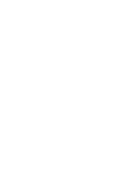

<svg xmlns="http://www.w3.org/2000/svg" viewBox="-20 -670 440 640"><path d="M200 -250Q200 -250 200 -250Q200 -250 200 -250Q200 -250 200 -250Q200 -250 200 -250Q200 -250 200 -250Q200 -250 200 -250Q200 -250 200 -250Q200 -250 200 -250Q200 -250 200 -250Q200 -250 200 -250Q200 -250 200 -250Q200 -250 200 -250ZM300 -250Q300 -250 300 -250Q300 -250 300 -250Q300 -250 300 -250Q300 -250 300 -250Q300 -250 300 -250Q300 -250 300 -250Q300 -250 300 -250Q300 -250 300 -250Q300 -250 300 -250Q300 -250 300 -250Q300 -250 300 -250Q300 -250 300 -250ZM200 -50Q200 -50 200 -50Q200 -50 200 -50Q200 -50 200 -50Q200 -50 200 -50Q200 -50 200 -50Q200 -50 200 -50Q200 -50 200 -50Q200 -50 200 -50Q200 -50 200 -50Q200 -50 200 -50Q200 -50 200 -50Q200 -50 200 -50ZM100 -50Q100 -50 100 -50Q100 -50 100 -50Q100 -50 100 -50Q100 -50 100 -50Q100 -50 100 -50Q100 -50 100 -50Q100 -50 100 -50Q100 -50 100 -50Q100 -50 100 -50Q100 -50 100 -50Q100 -50 100 -50Q100 -50 100 -50ZM100 -350Q100 -350 100 -350Q100 -350 100 -350Q100 -350 100 -350Q100 -350 100 -350Q100 -350 100 -350Q100 -350 100 -350Q100 -350 100 -350Q100 -350 100 -350Q100 -350 100 -350Q100 -350 100 -350Q100 -350 100 -350Q100 -350 100 -350ZM300 -350Q300 -350 300 -350Q300 -350 300 -350Q300 -350 300 -350Q300 -350 300 -350Q300 -350 300 -350Q300 -350 300 -350Q300 -350 300 -350Q300 -350 300 -350Q300 -350 300 -350Q300 -350 300 -350Q300 -350 300 -350Q300 -350 300 -350ZM300 -150Q300 -150 300 -150Q300 -150 300 -150Q300 -150 300 -150Q300 -150 300 -150Q300 -150 300 -150Q300 -150 300 -150Q300 -150 300 -150Q300 -150 300 -150Q300 -150 300 -150Q300 -150 300 -150Q300 -150 300 -150Q300 -150 300 -150ZM200 -650Q200 -650 200 -650Q200 -650 200 -650Q200 -650 200 -650Q200 -650 200 -650Q200 -650 200 -650Q200 -650 200 -650Q200 -650 200 -650Q200 -650 200 -650Q200 -650 200 -650Q200 -650 200 -650Q200 -650 200 -650Q200 -650 200 -650ZM100 -550Q100 -550 100 -550Q100 -550 100 -550Q100 -550 100 -550Q100 -550 100 -550Q100 -550 100 -550Q100 -550 100 -550Q100 -550 100 -550Q100 -550 100 -550Q100 -550 100 -550Q100 -550 100 -550Q100 -550 100 -550Q100 -550 100 -550ZM300 -550Q300 -550 300 -550Q300 -550 300 -550Q300 -550 300 -550Q300 -550 300 -550Q300 -550 300 -550Q300 -550 300 -550Q300 -550 300 -550Q300 -550 300 -550Q300 -550 300 -550Q300 -550 300 -550Q300 -550 300 -550Q300 -550 300 -550Z"/></svg>

Font: TINY 5x3
Style: Regular
Weight: 400
Designer: Jack Halten Fahnestock
Foundry: Velvetyne Type Foundry
Version: Version 1.002